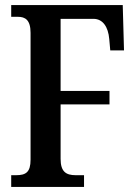

<svg xmlns="http://www.w3.org/2000/svg" viewBox="-20 -734 536 754"><path d="M24 0H310V-46H277C239 -46 218 -60 218 -110V-324H410V-377H218V-660H347C384 -660 405 -628 409 -581L413 -536H467L462 -714H24V-668H50C79 -668 100 -656 100 -605V-107C100 -57 81 -46 43 -46H24Z"/></svg>

Font: Noto Serif Armenian ExtraCondensed SemiBold
Style: Regular
Weight: 600
Width: 2
Designer: Monotype Design Team
Foundry: Monotype Imaging Inc.
Version: Version 2.008